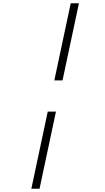

<svg xmlns="http://www.w3.org/2000/svg" viewBox="-20 -968 640 1170"><path d="M311 -478 411 -948H461L361 -478ZM171 182 271 -288H321L221 182Z"/></svg>

Font: Victor Mono Thin Thin
Style: Italic
Weight: 250
Italic angle: -12°
Monospace: yes
Version: Version 1.561;gftools[0.9.30]